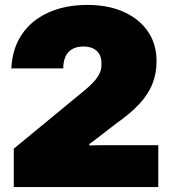

<svg xmlns="http://www.w3.org/2000/svg" viewBox="-20 -760 693 780"><path d="M36 0V-156L331 -399Q352 -417 365.5 -433Q379 -449 385.5 -464Q392 -479 392 -493V-505Q392 -526 383 -541Q374 -556 357.5 -563.5Q341 -571 319 -571Q292 -571 273.5 -560.5Q255 -550 246 -530Q237 -510 237 -482H26Q30 -563 69 -620.5Q108 -678 176.5 -709Q245 -740 335 -740Q420 -740 483 -711.5Q546 -683 581 -632Q616 -581 616 -511Q616 -460 598.5 -417.5Q581 -375 545.5 -337Q510 -299 453 -259L361 -188L343 -175V-169L378 -170H623V0Z"/></svg>

Font: Hubot Sans Condensed ExtraLight Black
Style: Regular
Weight: 900
Version: Version 2.000